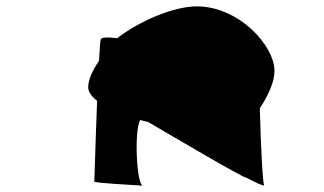

<svg xmlns="http://www.w3.org/2000/svg" viewBox="-20 -891 1016 603"><path d="M257 -617C257 -602 268 -588 285 -574C280 -455 277 -325 276 -321C275 -316 399 -310 428 -308C409 -314 401 -479 420 -514L445 -508C515 -467 739 -335 753 -333C742 -340 794 -310 810 -308C805 -312 799 -436 796 -551C821 -589 842 -632 842 -668C842 -748 730 -871 598 -871C527 -871 419 -826 348 -771C325 -774 300 -775 297 -768C295 -766 293 -739 291 -700C270 -669 257 -640 257 -617Z"/></svg>

Font: Ampere
Style: UltExt
Weight: 400
Version: Version 1